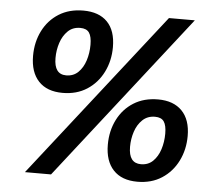

<svg xmlns="http://www.w3.org/2000/svg" viewBox="-52 -773 942 843"><g transform="rotate(5 419.0 -351.5)"><path d="M222 -348Q153 -348 116 -387.5Q79 -427 79 -499Q79 -560 104 -609.5Q129 -659 174.5 -687.5Q220 -716 282 -716Q351 -716 388 -678Q425 -640 425 -567Q425 -507 400 -457Q375 -407 329.5 -377.5Q284 -348 222 -348ZM88 13 659 -716H773L203 13ZM231 -426Q263 -426 284 -446.5Q305 -467 315.5 -499.5Q326 -532 326 -569Q326 -605 314.5 -622Q303 -639 275 -639Q242 -639 220.5 -618Q199 -597 188.5 -565Q178 -533 178 -498Q178 -426 231 -426ZM583 12Q514 12 477 -27.5Q440 -67 440 -139Q440 -200 465 -249.5Q490 -299 535.5 -327.5Q581 -356 643 -356Q711 -356 748.5 -317.5Q786 -279 786 -207Q786 -147 761 -97Q736 -47 690.5 -17.5Q645 12 583 12ZM592 -66Q624 -66 645 -86.5Q666 -107 676.5 -139.5Q687 -172 687 -209Q687 -245 675.5 -262Q664 -279 636 -279Q603 -279 581 -258Q559 -237 548.5 -205Q538 -173 538 -138Q538 -66 592 -66Z"/></g></svg>

Font: Bitter
Style: Bold Italic
Weight: 700
Italic angle: -9°
Designer: Sol Matas, and Bitter project Authors
Foundry: Sol Matas
Version: Version 2.001